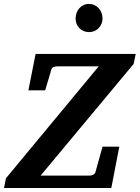

<svg xmlns="http://www.w3.org/2000/svg" viewBox="-41 -941 699 961"><path d="M627.9 -621.1 162.1 -62H408.2Q415.5 -62 424.6 -66.2Q433.6 -70.3 436 -77.1L472.2 -207H556.2L516.1 0H-21L-11.2 -48.8L453.1 -608.9H245.1Q237.3 -608.9 228.3 -605.7Q219.2 -602.5 216.8 -595.2L185.1 -488.8H101.1L137.2 -670.9H638.2ZM472.2 -848.1Q472.2 -834.5 467 -822Q461.9 -809.6 452.9 -800.3Q443.8 -791 431.6 -785.6Q419.4 -780.3 405.3 -780.3Q390.6 -780.3 378.2 -785.4Q365.7 -790.5 356.7 -799.6Q347.7 -808.6 342.5 -821Q337.4 -833.5 337.4 -848.1Q337.4 -863.3 342.3 -876.5Q347.2 -889.6 356 -899.7Q364.7 -909.7 377 -915.5Q389.2 -921.4 404.3 -921.4Q418.9 -921.4 431.4 -915.8Q443.8 -910.2 452.9 -900.1Q461.9 -890.1 467 -876.7Q472.2 -863.3 472.2 -848.1Z"/></svg>

Font: Charis SIL Am
Style: Bold Italic
Weight: 700
Italic angle: -11°
Foundry: SIL International
Version: Version 5.000